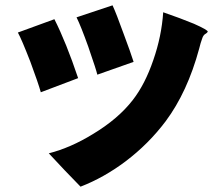

<svg xmlns="http://www.w3.org/2000/svg" viewBox="-20 -614 833 720"><path d="M282 86 222 24 163 -39Q245 -60 328 -111Q423 -168 478 -239Q524 -298 555 -389Q586 -478 592 -568Q656 -546 707 -525Q761 -501 759 -495Q757 -491 752 -488Q742 -483 738 -469Q732 -453 727 -432Q683 -269 601 -159Q537 -74 451 -9Q370 52 282 86ZM133 -268Q124 -301 94 -382Q61 -467 47 -492L184 -542Q228 -455 273 -321ZM345 -334Q340 -355 316 -424Q313 -434 311 -439Q283 -517 267 -549L402 -594Q416 -564 443 -489Q470 -417 481 -382Z"/></svg>

Font: GenSekiGothic TW H
Style: Regular
Weight: 900
Version: Version 1.501;PS 1;hotconv 16.6.51;makeotf.lib2.5.65220